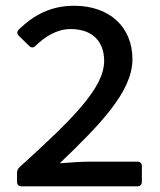

<svg xmlns="http://www.w3.org/2000/svg" viewBox="-20 -656 565 676"><path d="M40 -47.9V-15.6C40 -5.9 45.9 0 55.7 0H463.9C473.6 0 479.5 -5.9 479.5 -15.6V-71.3C479.5 -81.1 473.6 -86.9 463.9 -86.9H302.7C268.6 -86.9 226.6 -84 190.4 -81.1C334 -218.8 446.3 -334 446.3 -447.3C446.3 -560.5 366.2 -635.7 241.2 -635.7C160.2 -635.7 100.6 -604.5 45.9 -551.8C39.1 -543.9 39.1 -537.1 46.9 -529.3L83 -494.1C89.8 -487.3 97.7 -487.3 104.5 -494.1C138.7 -527.3 180.7 -553.7 228.5 -553.7C306.6 -553.7 346.7 -508.8 346.7 -441.4C346.7 -346.7 236.3 -237.3 48.8 -67.4C43 -61.5 40 -55.7 40 -47.9Z"/></svg>

Font: Ed Sans Neue Medium
Style: Regular
Weight: 500
Designer: Stephen Hutchings
Version: Version 1.004;PS 001.004;hotconv 1.0.88;makeotf.lib2.5.64775